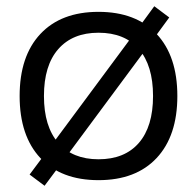

<svg xmlns="http://www.w3.org/2000/svg" viewBox="-20 -568 607 616"><path d="M123 28 75 -8 125 -75 426 -481 475 -548 523 -512 474 -445 173 -39ZM296 10Q176 10 109.5 -61Q43 -132 43 -260Q43 -388 109.5 -459Q176 -530 296 -530Q416 -530 482.5 -459Q549 -388 549 -260Q549 -132 482.5 -61Q416 10 296 10ZM296 -57Q380 -57 425.5 -109.5Q471 -162 471 -260Q471 -358 425.5 -410.5Q380 -463 296 -463Q213 -463 167 -410.5Q121 -358 121 -260Q121 -162 167 -109.5Q213 -57 296 -57Z"/></svg>

Font: M PLUS 1
Style: Regular
Weight: 400
Designer: Coji Morishita
Foundry: UNDERFOREST DESIGN
Version: Version 1.001